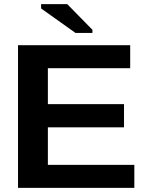

<svg xmlns="http://www.w3.org/2000/svg" viewBox="-20 -906 707 926"><path d="M627.9 0H66.9V-688H607.9V-577.1H210.9V-403.8H578.1V-292H210.9V-110.8H627.9ZM425.8 -747.1H344.2L178.2 -865.2V-886.2H304.2L425.8 -762.2Z"/></svg>

Font: Libra Sans Modern
Style: Bold
Weight: 700
Foundry: Stefan Peev, Context Ltd
Version: Version 1.000